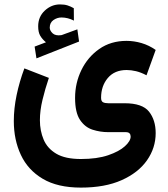

<svg xmlns="http://www.w3.org/2000/svg" viewBox="-20 -603 762 869"><path d="M188 -411.6Q171.4 -425.3 162.1 -441.2Q152.8 -457 152.8 -483.9Q152.8 -527.3 182.9 -555.2Q212.9 -583 251.5 -583Q271.5 -583 285.4 -578.6Q299.3 -574.2 314 -565.9L314.5 -509.8Q286.6 -523.9 258.3 -523.9Q238.8 -523.9 221.9 -512.2Q205.1 -500.5 205.1 -477.5Q205.6 -463.9 218.3 -452.1Q231 -440.4 256.8 -443.8Q257.8 -443.8 260.7 -444.8L330.1 -470.2L337.9 -415L145 -338.9L136.7 -392.1ZM346.2 246.1Q240.7 246.1 173.6 206.3Q106.4 166.5 74.5 98.1Q42.5 29.8 42.5 -55.2Q42.5 -111.8 55.2 -172.6Q67.9 -233.4 90.3 -293.5L201.2 -250.5Q184.1 -200.2 172.4 -151.4Q160.6 -102.5 160.6 -59.1Q160.6 -11.2 177.5 28.8Q194.3 68.8 234.9 92.8Q275.4 116.7 346.2 116.7Q419.4 116.7 469.5 99.6Q519.5 82.5 545.4 58.8Q571.3 35.2 571.3 15.1Q571.3 6.3 566.4 0.7Q561.5 -4.9 548.8 -4.9H469.7Q433.6 -4.9 399.2 -15.9Q364.7 -26.9 342.3 -60.1Q319.8 -93.3 319.8 -159.7Q319.8 -227.1 348.4 -285.9Q377 -344.7 429.2 -381.3Q481.4 -418 552.7 -418Q586.9 -418 620.8 -408Q654.8 -397.9 684.6 -377L643.1 -262.2Q618.2 -275.4 595.7 -280.8Q573.2 -286.1 553.2 -286.1Q498.5 -286.1 468 -250Q437.5 -213.9 437.5 -160.2Q437.5 -145 446 -140.4Q454.6 -135.7 470.2 -135.7H543.9Q624.5 -135.7 654.5 -97.7Q684.6 -59.6 684.6 -0.5Q684.6 66.4 645.3 122.6Q606 178.7 530.5 212.4Q455.1 246.1 346.2 246.1Z"/></svg>

Font: Vazirmatn FD NL
Style: Bold
Weight: 700
Designer: Saber Rastikerdar
Foundry: Saber Rastikerdar
Version: Version 33.003